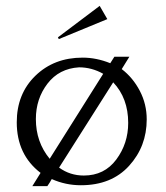

<svg xmlns="http://www.w3.org/2000/svg" viewBox="-20 -623 563 653"><path d="M255 7Q203 7 156 -14Q154 -10 149 -2Q144 6 141 10H90L118 -35Q37 -97 37 -207Q37 -304 100.5 -365.5Q164 -427 261 -427Q308 -427 355 -408L369 -430H420L394 -388Q432 -359 455.5 -314Q479 -269 479 -217Q479 -125 419 -59Q359 7 255 7ZM416 -205Q416 -289 365 -343L181 -53Q218 -26 265 -26Q335 -26 375.5 -80.5Q416 -135 416 -205ZM249 -394Q181 -390 141.5 -338.5Q102 -287 102 -218Q102 -140 149 -83L331 -372Q292 -394 249 -394ZM180 -490 177 -496 319 -603 345 -558Z"/></svg>

Font: Forum
Style: Regular
Weight: 400
Designer: Denis Masharov
Foundry: Denis Masharov
Version: Version 1.000